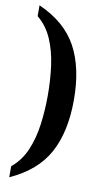

<svg xmlns="http://www.w3.org/2000/svg" viewBox="-99 -813 529 993"><g transform="rotate(10 165.5 -316.5)"><path d="M25 77Q75 36 101.5 -26Q128 -88 138 -163Q148 -238 148 -317Q148 -397 138 -471.5Q128 -546 101.5 -608Q75 -670 25 -711V-768Q165 -706 225 -595.5Q285 -485 285 -317Q285 -149 225 -38.5Q165 72 25 135Z"/></g></svg>

Font: Noto Serif Armenian ExtraCondensed
Style: Bold
Weight: 700
Width: 2
Designer: Monotype Design Team
Foundry: Monotype Imaging Inc.
Version: Version 2.008; ttfautohint (v1.8.4.7-5d5b)